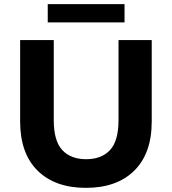

<svg xmlns="http://www.w3.org/2000/svg" viewBox="-20 -893 828 925"><path d="M394 12Q245 12 161 -71Q77 -154 77 -308V-700H239V-314Q239 -214 280 -170Q321 -126 395 -126Q469 -126 510 -170Q551 -214 551 -314V-700H711V-308Q711 -154 627 -71Q543 12 394 12ZM210 -785V-873H580V-785Z"/></svg>

Font: MOST Montserrat
Style: Bold
Weight: 700
Designer: Julieta Ulanovsky
Foundry: Julieta Ulanovsky
Version: Version 8.000;March 11, 2024;FontCreator 15.0.0.2926 64-bit